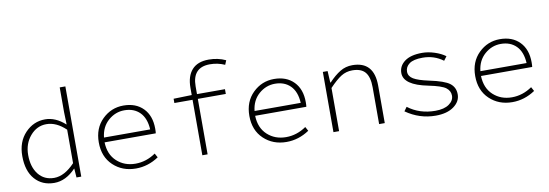

<svg xmlns="http://www.w3.org/2000/svg" viewBox="-56 -1113 4312 1507"><g transform="rotate(-10 2100.0 -359.5)"><path d="M279 12Q183 12 125 -54Q67 -120 67 -239Q67 -352 133.5 -422Q200 -492 293 -492Q375 -492 451 -424H453L450 -521V-719H495V0H457L452 -71H450Q371 12 279 12ZM285 -27Q367 -27 450 -115V-382Q376 -453 296 -453Q220 -453 167 -391Q114 -329 114 -239Q114 -143 160 -85Q206 -27 285 -27Z M930 12Q822 12 749.5 -56.5Q677 -125 677 -240Q677 -353 748 -422.5Q819 -492 917 -492Q1016 -492 1074 -432.5Q1132 -373 1132 -270Q1132 -245 1130 -233H722Q725 -136 785 -81Q845 -26 933 -26Q1019 -26 1094 -78L1112 -45Q1027 12 930 12ZM918 -454Q846 -454 789.5 -404.5Q733 -355 724 -271H1092Q1087 -361 1040.5 -407.5Q994 -454 918 -454Z M1460 0V-442H1315V-476L1460 -480V-538Q1460 -630 1505 -680.5Q1550 -731 1639 -731Q1712 -731 1774 -702L1760 -668Q1704 -693 1642 -693Q1502 -693 1502 -542V-480H1725V-442H1502V0Z M2130 12Q2022 12 1949.5 -56.5Q1877 -125 1877 -240Q1877 -353 1948 -422.5Q2019 -492 2117 -492Q2216 -492 2274 -432.5Q2332 -373 2332 -270Q2332 -245 2330 -233H1922Q1925 -136 1985 -81Q2045 -26 2133 -26Q2219 -26 2294 -78L2312 -45Q2227 12 2130 12ZM2118 -454Q2046 -454 1989.5 -404.5Q1933 -355 1924 -271H2292Q2287 -361 2240.5 -407.5Q2194 -454 2118 -454Z M2505 0V-480H2543L2548 -388H2552Q2599 -438 2643.5 -465Q2688 -492 2741 -492Q2914 -492 2914 -299V0H2869V-293Q2869 -375 2837 -413.5Q2805 -452 2734 -452Q2685 -452 2645 -427Q2605 -402 2550 -344V0Z M3319 12Q3190 12 3082 -64L3105 -96Q3197 -26 3323 -26Q3393 -26 3432 -53.5Q3471 -81 3471 -121Q3471 -159 3438.5 -184Q3406 -209 3302 -230Q3110 -268 3110 -364Q3110 -420 3158 -456Q3206 -492 3298 -492Q3345 -492 3396 -475.5Q3447 -459 3482 -433L3458 -401Q3387 -454 3295 -454Q3222 -454 3189 -429.5Q3156 -405 3156 -367Q3156 -330 3193 -308Q3230 -286 3314 -268Q3434 -243 3475.5 -211Q3517 -179 3517 -123Q3517 -66 3463.5 -27Q3410 12 3319 12Z M3930 12Q3822 12 3749.5 -56.5Q3677 -125 3677 -240Q3677 -353 3748 -422.5Q3819 -492 3917 -492Q4016 -492 4074 -432.5Q4132 -373 4132 -270Q4132 -245 4130 -233H3722Q3725 -136 3785 -81Q3845 -26 3933 -26Q4019 -26 4094 -78L4112 -45Q4027 12 3930 12ZM3918 -454Q3846 -454 3789.5 -404.5Q3733 -355 3724 -271H4092Q4087 -361 4040.5 -407.5Q3994 -454 3918 -454Z"/></g></svg>

Font: TypoPRO Source Code Pro
Style: Regular
Weight: 300
Monospace: yes
Designer: Paul D. Hunt, Teo Tuominen
Foundry: Adobe Systems Incorporated
Version: Version 2.010;PS 1.0;hotconv 1.0.84;makeotf.lib2.5.63406